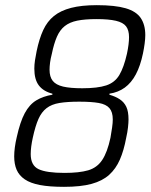

<svg xmlns="http://www.w3.org/2000/svg" viewBox="-20 -716 584 744"><path d="M228 8Q172 8 135 1Q98 -6 76 -21Q54 -36 44.5 -58Q35 -80 35 -110Q35 -126 37.5 -145Q40 -164 45 -185Q58 -244 76 -277.5Q94 -311 120.5 -327Q147 -343 183 -349V-353Q148 -362 130.5 -385Q113 -408 113 -450Q113 -465 115.5 -482Q118 -499 122 -518Q132 -566 147.5 -599.5Q163 -633 189 -654Q215 -675 255.5 -685.5Q296 -696 355 -696Q426 -696 467 -684Q508 -672 525.5 -646Q543 -620 543 -580Q543 -566 540.5 -547Q538 -528 534 -509Q524 -461 506.5 -428Q489 -395 463.5 -376.5Q438 -358 404 -353V-349Q428 -342 444.5 -331Q461 -320 469.5 -302Q478 -284 478 -253Q478 -241 476 -222.5Q474 -204 469 -182Q460 -133 444.5 -97.5Q429 -62 403 -38.5Q377 -15 335 -3.5Q293 8 228 8ZM230 -46Q287 -46 321.5 -56Q356 -66 376 -96Q396 -126 408 -182Q412 -205 414.5 -222.5Q417 -240 417 -253Q417 -282 404 -297Q391 -312 362.5 -317Q334 -322 287 -322Q241 -322 210.5 -317Q180 -312 160.5 -297Q141 -282 129 -255Q117 -228 107 -182Q103 -164 101 -148Q99 -132 99 -119Q99 -75 129.5 -60.5Q160 -46 230 -46ZM299 -374Q358 -374 391.5 -385Q425 -396 442.5 -425.5Q460 -455 472 -508Q476 -527 478 -543Q480 -559 480 -572Q480 -599 468.5 -614Q457 -629 429 -635.5Q401 -642 354 -642Q309 -642 279.5 -636Q250 -630 231 -615Q212 -600 200.5 -573.5Q189 -547 181 -508Q176 -489 174 -473.5Q172 -458 172 -446Q172 -418 184.5 -402.5Q197 -387 224.5 -380.5Q252 -374 299 -374Z"/></svg>

Font: Saira SemiCondensed Light
Style: Italic
Weight: 300
Width: 4
Italic angle: -12°
Designer: Hector Gatti with collaboration of the Omnibus-Type team
Foundry: Omnibus-Type
Version: Version 1.101